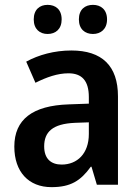

<svg xmlns="http://www.w3.org/2000/svg" viewBox="-20 -761 576 791"><path d="M119 -681C119 -641 144 -621 176 -621C209 -621 234 -641 234 -681C234 -722 209 -741 176 -741C144 -741 119 -722 119 -681ZM305 -681C305 -641 330 -621 363 -621C395 -621 421 -641 421 -681C421 -722 395 -741 363 -741C330 -741 305 -722 305 -681ZM274 -553C204 -553 139 -535 88 -507L126 -420C172 -443 217 -459 262 -459C316 -459 346 -430 346 -361V-334L263 -331C114 -326 39 -269 39 -157C39 -53 98 10 192 10C271 10 312 -16 354 -74H357L379 0H466V-364C466 -490 400 -553 274 -553ZM289 -255 346 -257V-209C346 -128 298 -83 234 -83C191 -83 162 -106 162 -158C162 -217 196 -251 289 -255Z"/></svg>

Font: Noto Sans Ethiopic SemiCondensed SemiBold
Style: Regular
Weight: 600
Width: 4
Designer: Monotype Design Team
Foundry: Monotype Imaging Inc.
Version: Version 2.102